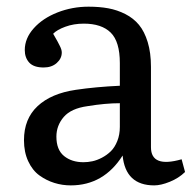

<svg xmlns="http://www.w3.org/2000/svg" viewBox="-20 -541 579 575"><path d="M191.9 14.2Q166.5 14.2 142.8 6.8Q119.1 -0.5 98.1 -15.6Q77.1 -30.8 64.5 -58.1Q51.8 -85.4 51.8 -121.1Q51.8 -185.1 92.5 -223.1Q133.3 -261.2 207 -272Q266.1 -280.8 338.9 -284.2V-352.1Q338.9 -416.5 311.5 -443.4Q284.2 -470.2 231 -470.2Q200.7 -470.2 175.5 -460.9Q150.4 -451.7 139.2 -439.9Q140.1 -438 145.3 -429.2Q150.4 -420.4 152.6 -416.3Q154.8 -412.1 158.4 -405Q162.1 -397.9 163.6 -392.8Q165 -387.7 165 -383.8Q165 -365.7 149.9 -352.3Q134.8 -338.9 110.8 -338.9Q81.1 -338.9 67.6 -353.5Q54.2 -368.2 54.2 -391.1Q54.2 -426.3 81.1 -456.3Q107.9 -486.3 152.1 -503.7Q196.3 -521 245.1 -521Q277.8 -521 304.4 -516.1Q331.1 -511.2 355.5 -498.8Q379.9 -486.3 396.2 -466.6Q412.6 -446.8 422.4 -414.8Q432.1 -382.8 432.1 -340.8V-100.1Q432.1 -37.6 523.9 -64L534.2 -25.9Q515.1 -7.3 488.5 3.4Q461.9 14.2 441.9 14.2Q356 14.2 347.2 -75.2Q290.5 14.2 191.9 14.2ZM230 -55.2Q243.2 -55.2 256.8 -58.1Q270.5 -61 285.4 -68.8Q300.3 -76.7 312 -88.1Q323.7 -99.6 331.3 -118.7Q338.9 -137.7 338.9 -161.1V-231.9Q295.9 -231.9 242.2 -223.1Q192.9 -216.3 170.9 -190.7Q148.9 -165 148.9 -131.8Q148.9 -92.3 171.9 -73.7Q194.8 -55.2 230 -55.2Z"/></svg>

Font: Literata Book
Style: Regular
Weight: 400
Designer: Latin by Veronika Burian and Jose Scaglione. Greek by Irene Vlachou. Cyrillic by Vera Evstafieva
Foundry: TypeTogether
Version: Version 2.003;PS 002.003;hotconv 1.0.88;makeotf.lib2.5.64775